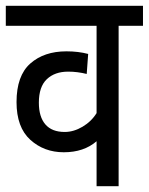

<svg xmlns="http://www.w3.org/2000/svg" viewBox="-20 -642 513 662"><path d="M473 -553H389V0H313V-155Q269 -117 200 -117Q132 -117 84.5 -160Q37 -203 37 -290Q37 -381 84.5 -423Q132 -465 209 -465Q250 -465 284 -456L279 -387Q247 -395 215 -395Q169 -395 141.5 -369Q114 -343 114 -288Q114 -239 136.5 -213Q159 -187 203 -187Q234 -187 264.5 -205Q295 -223 313 -252V-553H0V-622H473Z"/></svg>

Font: Noto Sans Devanagari Condensed
Style: Regular
Weight: 400
Width: 3
Designer: Jelle Bosma - Monotype Design Team
Foundry: Monotype Imaging Inc.
Version: Version 2.004; ttfautohint (v1.8.4.7-5d5b)